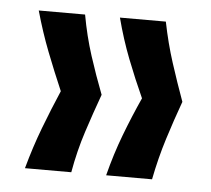

<svg xmlns="http://www.w3.org/2000/svg" viewBox="-37 -494 495 450"><g transform="rotate(5 210.5 -269.5)"><path d="M336 -84H228Q241 -135 258.5 -181Q276 -227 296 -271Q276 -315 258.5 -360Q241 -405 228 -455H336Q346 -405 360.5 -360Q375 -315 391 -271Q375 -227 360.5 -181Q346 -135 336 -84ZM146 -84H37Q51 -135 68.5 -181Q86 -227 105 -271Q86 -315 68.5 -360Q51 -405 37 -455H146Q155 -405 169.5 -360Q184 -315 201 -271Q185 -227 170 -181Q155 -135 146 -84Z"/></g></svg>

Font: Bricolage Grotesque 12pt Medium
Style: Regular
Weight: 500
Designer: Mathieu Triay
Foundry: Atelier Triay
Version: Version 1.001; ttfautohint (v1.8.4.7-5d5b);gftools[0.9.33.de